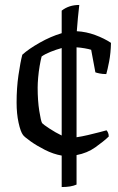

<svg xmlns="http://www.w3.org/2000/svg" viewBox="-20 -630 478 775"><path d="M229 125V-2Q195 -8 161.5 -25Q128 -42 103.5 -59.5Q79 -77 73 -85Q63 -98 55 -134.5Q47 -171 47 -216Q47 -275 54.5 -326.5Q62 -378 70 -409Q95 -432 140 -457.5Q185 -483 229 -496V-587Q258 -610 300 -610Q297 -586 294.5 -558Q292 -530 290 -504Q328 -502 364.5 -488.5Q401 -475 428 -457Q427 -415 420.5 -381.5Q414 -348 409 -331Q394 -331 382 -333.5Q370 -336 365 -338L348 -429Q339 -432 322 -435Q305 -438 289 -439V-76Q310 -79 335.5 -85Q361 -91 382 -96.5Q403 -102 410 -104Q413 -101 416 -94.5Q419 -88 419 -79Q398 -59 365 -35.5Q332 -12 289 -4V115Q267 125 229 125ZM150 -133Q154 -128 179 -111.5Q204 -95 229 -83V-436Q207 -430 184.5 -421Q162 -412 148 -402Q144 -387 140 -363.5Q136 -340 134 -316.5Q132 -293 132 -276Q132 -224 138.5 -182.5Q145 -141 150 -133Z"/></svg>

Font: Texturina 72pt Medium
Style: Regular
Weight: 500
Designer: Guillermo Torres Carreño
Foundry: Omnibus-Type
Version: Version 1.002; ttfautohint (v1.8.3)